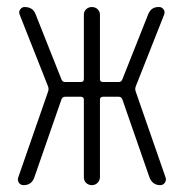

<svg xmlns="http://www.w3.org/2000/svg" viewBox="-20 -540 540 560"><path d="M48.8 0Q40 0 35.2 -6.8Q30.3 -13.7 33.2 -22.5L120.1 -272.5Q123 -280.3 120.1 -288.1L37.1 -498Q34.2 -505.9 39.1 -512.7Q43.9 -519.5 51.8 -519.5Q76.2 -519.5 84 -498L159.2 -308.6Q162.1 -300.8 169.9 -300.8H215.8Q224.6 -300.8 224.6 -309.6V-497.1Q224.6 -506.8 231.4 -513.2Q238.3 -519.5 248 -519.5Q257.8 -519.5 264.6 -513.2Q271.5 -506.8 271.5 -497.1V-309.6Q271.5 -300.8 280.3 -300.8H326.2Q334 -300.8 336.9 -308.6L412.1 -498Q420.9 -520.5 444.3 -519.5Q452.1 -519.5 457 -512.7Q461.9 -505.9 459 -498L376 -288.1Q373 -280.3 376 -272.5L462.9 -22.5Q465.8 -14.6 460.9 -7.3Q456.1 0 447.3 0Q424.8 0 416 -22.5L336.9 -250Q334 -257.8 326.2 -257.8H280.3Q271.5 -257.8 271.5 -249V-23.4Q271.5 -13.7 264.6 -6.8Q257.8 0 248 0Q238.3 0 231.4 -6.3Q224.6 -12.7 224.6 -23.4V-249Q224.6 -257.8 215.8 -257.8H169.9Q162.1 -257.8 159.2 -250L80.1 -22.5Q72.3 0 48.8 0Z"/></svg>

Font: Rounded Mgen+ 1m light
Style: Regular
Weight: 200
Designer: [Source Han Sans]
Ryoko NISHIZUKA  (kana & ideographs); Paul D. Hunt (Latin, Greek & Cyrillic); Wenlong ZHANG  (bopomofo
Version: Version 1.059.20150602